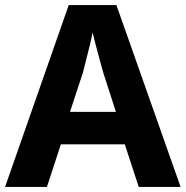

<svg xmlns="http://www.w3.org/2000/svg" viewBox="-20 -737 732 757"><path d="M527 0 472 -168H220L165 0H0L251 -717H439L692 0ZM387 -451Q383 -466 374.5 -496Q366 -526 358 -557.5Q350 -589 345 -609Q341 -586 333.5 -556.5Q326 -527 319 -498.5Q312 -470 307 -451L256 -296H437Z"/></svg>

Font: Noto Sans Meetei Mayek
Style: Bold
Weight: 700
Designer: Monotype Design Team and Neelakash Kshetrimayum
Foundry: Monotype Imaging Inc.
Version: Version 2.002; ttfautohint (v1.8.4.7-5d5b)